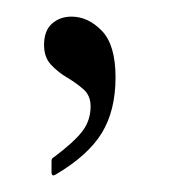

<svg xmlns="http://www.w3.org/2000/svg" viewBox="-20 -667 204 231"><path d="M47 -457Q42 -454 42 -460V-473Q42 -477 45 -478Q69 -496 79 -509Q89 -522 89 -539Q89 -552 80.5 -559.5Q72 -567 61 -573.5Q50 -580 41.5 -589Q33 -598 33 -613Q33 -630 42.5 -638.5Q52 -647 66 -647Q86 -647 102.5 -630Q119 -613 119 -574Q119 -534 102.5 -507Q86 -480 47 -457Z"/></svg>

Font: Noto Rashi Hebrew Thin
Style: Regular
Weight: 250
Version: Version 1.006